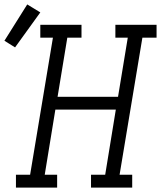

<svg xmlns="http://www.w3.org/2000/svg" viewBox="-85 -847 727 867"><path d="M-13 0V-58H51L154 -677H97V-735H283V-677H219L175 -410H448L492 -677H436V-735H622V-677H558L455 -58H512V0H326V-58H390L438 -352H165L117 -58H173V0ZM-17 -633 -65 -663 38 -827 97 -791Z"/></svg>

Font: Iosevka Curly Slab LtEx
Style: Italic
Weight: 300
Width: 7
Italic angle: -9°
Monospace: yes
Designer: Belleve Invis
Foundry: Belleve Invis
Version: Version 11.1.0; ttfautohint (v1.8.3)